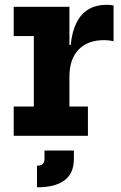

<svg xmlns="http://www.w3.org/2000/svg" viewBox="-20 -580 518 820"><path d="M276.5 -125H355.5V0H38.5V-125H124.5V-426H38.5V-551H276.5ZM465 -403.5Q456.5 -406 446.2 -407.2Q436 -408.5 424 -408.5Q354.5 -408.5 315.5 -368Q276.5 -327.5 276.5 -252.5L250 -388H282Q287.5 -445 306.8 -483.2Q326 -521.5 358.5 -540.5Q391 -559.5 435.5 -559.5Q444 -559.5 451.2 -558.8Q458.5 -558 465 -556.5ZM170 63H295.5V99Q295.5 160 255.8 190Q216 220 138 220V127.5Q154.5 127.5 162.2 120.8Q170 114 170 99Z"/></svg>

Font: Hepta Slab ExtraLight
Style: Bold
Weight: 700
Version: Version 1.102